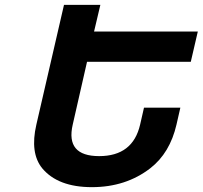

<svg xmlns="http://www.w3.org/2000/svg" viewBox="-20 -772 836 792"><path d="M154 -78Q103 -141 130 -258L244 -752H394L368 -642H796L767 -517H339L280 -258Q250 -128 389 -128Q528 -128 558 -258L574 -328H724L708 -258Q681 -141 600 -78Q499 0 359 0Q219 0 154 -78Z"/></svg>

Font: Miedinger
Style: Bold-Italic
Weight: 700
Italic angle: -13°
Version: Version 001.000